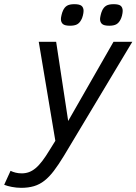

<svg xmlns="http://www.w3.org/2000/svg" viewBox="-110 -714 659 927"><path d="M-59.1 110.8Q-48.3 116.2 -34.4 119.6Q-20.5 123 -4.9 123Q13.2 123 29.5 117.2Q45.9 111.3 61.8 98.1Q77.6 85 94.2 63.2Q110.8 41.5 129.9 9.8L157.2 -34.2L77.1 -512.2H161.1L219.2 -129.9L438 -512.2H528.8L198.2 39.1Q172.4 81.5 150.1 110.8Q127.9 140.1 104.5 158.4Q81.1 176.8 54 184.8Q26.9 192.9 -7.8 192.9Q-19 192.9 -30.5 191.7Q-42 190.4 -52.7 188.5Q-63.5 186.5 -73 183.8Q-82.5 181.2 -89.8 178.2ZM293.5 -661.1Q293.5 -656.7 292.5 -650.6Q291.5 -644.5 290 -638.4Q288.6 -632.3 286.4 -627Q284.2 -621.6 282.2 -618.2Q273.9 -602.5 261.7 -596.2Q249.5 -589.8 228 -589.8Q202.6 -589.8 193.4 -598.4Q184.1 -606.9 184.1 -622.1Q184.1 -625 184.8 -630.1Q185.5 -635.3 187 -641.1Q188.5 -647 190.2 -652.8Q191.9 -658.7 194.3 -663.1Q201.2 -678.7 213.4 -686.3Q225.6 -693.8 249 -693.8Q273.9 -693.8 283.7 -685.8Q293.5 -677.7 293.5 -661.1ZM482.4 -661.1Q482.4 -656.7 481.4 -650.6Q480.5 -644.5 479 -638.4Q477.5 -632.3 475.3 -627Q473.1 -621.6 471.2 -618.2Q462.9 -602.5 450.7 -596.2Q438.5 -589.8 417.5 -589.8Q391.6 -589.8 382.3 -598.4Q373 -606.9 373 -622.1Q373 -625 373.8 -630.1Q374.5 -635.3 376 -641.1Q377.4 -647 379.2 -652.8Q380.9 -658.7 383.3 -663.1Q390.1 -678.7 402.6 -686.3Q415 -693.8 438.5 -693.8Q463.4 -693.8 472.9 -685.8Q482.4 -677.7 482.4 -661.1Z"/></svg>

Font: Lorenzo Sans
Style: Italic
Weight: 400
Italic angle: -12°
Foundry: Intel Corporation
Version: Version 1.00; ttfautohint (v1.5)